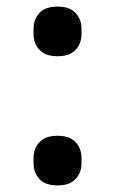

<svg xmlns="http://www.w3.org/2000/svg" viewBox="-20 -552 350 584"><path d="M155 12Q118 12 100 -7.5Q82 -27 82 -56V-71Q82 -100 100 -119.5Q118 -139 155 -139Q192 -139 210 -119.5Q228 -100 228 -71V-56Q228 -27 210 -7.5Q192 12 155 12ZM155 -381Q118 -381 100 -400.5Q82 -420 82 -449V-464Q82 -493 100 -512.5Q118 -532 155 -532Q192 -532 210 -512.5Q228 -493 228 -464V-449Q228 -420 210 -400.5Q192 -381 155 -381Z"/></svg>

Font: IBMPlexSans-Medium
Style: Regular
Weight: 500
Designer: Mike Abbink, Paul van der Laan, Pieter van Rosmalen
Foundry: Bold Monday
Version: Version 3.1